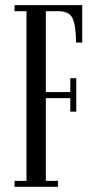

<svg xmlns="http://www.w3.org/2000/svg" viewBox="-20 -720 374 740"><path d="M36.1 0V-22.9H82V-676.8H36.1V-700.2H296.9V-556.2H272.9Q272.9 -621.6 259.8 -649.2Q246.6 -676.8 205.6 -676.8H156.7V-365.2H251V-418.5H273.9V-289.6H251V-341.8H156.7V-22.9H203.6V0Z"/></svg>

Font: Imbue
Style: Regular
Weight: 400
Designer: Tyler Finck
Foundry: Etcetera Type Company
Version: Version 0.910